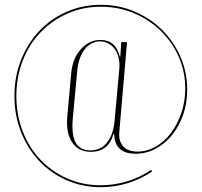

<svg xmlns="http://www.w3.org/2000/svg" viewBox="-20 -624 838 798"><path d="M452 -68Q431 7 358 7Q305 7 279 -33.5Q253 -74 260 -143L276 -321Q282 -381 316 -419.5Q350 -458 398 -458Q461 -458 478 -388H480L484 -449H508L476 -77Q472 -39 491.5 -16.5Q511 6 552 6Q591 6 627 -14.5Q663 -35 690 -70.5Q717 -106 733.5 -154Q750 -202 750 -256Q750 -326 723 -387.5Q696 -449 648.5 -495.5Q601 -542 537 -569Q473 -596 399 -596Q324 -596 260 -567.5Q196 -539 148.5 -489.5Q101 -440 74.5 -372Q48 -304 48 -225Q48 -146 74.5 -78Q101 -10 148 39.5Q195 89 259 117.5Q323 146 398 146Q454 146 507.5 130Q561 114 608 82L612 89Q564 121 510 137.5Q456 154 399 154Q323 154 257 125Q191 96 143 45Q95 -6 67.5 -75Q40 -144 40 -225Q40 -306 67.5 -375Q95 -444 143 -495Q191 -546 257 -575Q323 -604 399 -604Q474 -604 539.5 -576Q605 -548 653.5 -500Q702 -452 730 -388Q758 -324 758 -252Q758 -195 741 -146.5Q724 -98 694.5 -62Q665 -26 626 -5.5Q587 15 543 15Q468 15 456 -48L454 -68ZM283 -137Q276 -66 294 -32.5Q312 1 355 1Q398 1 424 -30.5Q450 -62 456 -119L476 -339Q478 -363 473 -383.5Q468 -404 457.5 -419Q447 -434 431 -443Q415 -452 396 -452Q358 -452 332 -419Q306 -386 301 -328Z"/></svg>

Font: Moniqa Thin Display
Style: Regular
Weight: 100
Designer: Rajesh Rajput
Foundry: Rajesh Rajput
Version: Version 1.000